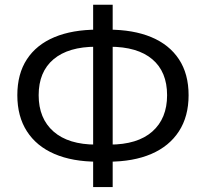

<svg xmlns="http://www.w3.org/2000/svg" viewBox="-20 -766 858 800"><path d="M386.7 -92.3Q281.8 -92.3 206.8 -124.6Q131.9 -156.9 92.1 -219Q52.2 -281 52.2 -369.3Q52.2 -458.1 92.1 -519Q131.9 -579.9 206.8 -611.2Q281.8 -642.5 386.7 -642.5H430.9Q535.6 -642.5 610.6 -611.2Q685.5 -579.9 725.6 -519Q765.8 -458.1 765.8 -369.3Q765.8 -281 725.6 -219Q685.5 -156.9 610.6 -124.6Q535.6 -92.3 430.9 -92.3ZM380.6 -163.5H436.4Q553 -163.5 614.6 -217.9Q676.2 -272.3 676.2 -369.3Q676.2 -466.9 614.6 -519.1Q553 -571.3 436.4 -571.3H380.6Q265 -571.3 203.1 -519.1Q141.1 -466.9 141.1 -369.3Q141.1 -272.3 203.1 -217.9Q265 -163.5 380.6 -163.5ZM368.1 13.4V-746.4H449.5V13.4Z"/></svg>

Font: Noto Sans KR Thin
Style: Regular
Weight: 100
Designer: Ryoko NISHIZUKA 西塚涼子 (kana, bopomofo & ideographs); Paul D. Hunt (Latin, Greek & Cyrillic); Sandoll Communications 산돌커뮤니
Foundry: Adobe
Version: Version 2.004-H2;hotconv 1.0.118;makeotfexe 2.5.65603